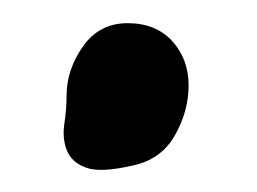

<svg xmlns="http://www.w3.org/2000/svg" viewBox="-20 -140 226 169"><path d="M38.6 -55.7Q38.6 -78.6 53 -99.1Q67.4 -119.6 92.3 -119.6Q117.2 -119.6 131.6 -103.8Q146 -87.9 146 -64.9Q146 -42 134 -21Q122.1 0 98.1 5.4Q69.3 12.2 56.4 7.8Q43.5 3.4 39.1 -7.1Q34.7 -17.6 36.6 -30.8Q38.6 -43.9 38.6 -55.7Z"/></svg>

Font: AKL 022
Style: Regular
Weight: 400
Designer: AKL
Foundry: AKL
Version: Version 2.053;August 19, 2024;FontCreator 13.0.0.2675 64-bit